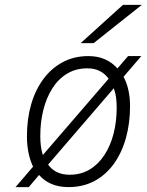

<svg xmlns="http://www.w3.org/2000/svg" viewBox="-20 -752 599 784"><path d="M43.5 12 115 -71.5Q103 -96.5 96.5 -127.8Q90 -159 90 -195.5Q90 -266 107.2 -325.8Q124.5 -385.5 157.5 -429.8Q190.5 -474 236.8 -498.5Q283 -523 340.5 -523Q379 -523 408.8 -509.8Q438.5 -496.5 459.5 -472.5L503 -523H557L484.5 -438.5Q511 -389 511 -318.5Q511 -248.5 494.2 -188.5Q477.5 -128.5 445.2 -83.5Q413 -38.5 366.2 -13.2Q319.5 12 259.5 12Q221 12 191 -0.5Q161 -13 139.5 -37.5L97.5 12ZM264.5 -38.5Q310.5 -38.5 346 -59.8Q381.5 -81 406.2 -118.8Q431 -156.5 443.8 -206.2Q456.5 -256 456.5 -312.5Q456.5 -335 453.8 -355Q451 -375 444.5 -391.5L176.5 -80Q191 -59.5 213 -49Q235 -38.5 264.5 -38.5ZM155 -119 423.5 -430.5Q409 -451 387.2 -462Q365.5 -473 337 -473Q290 -473 254 -451.2Q218 -429.5 193.8 -391.2Q169.5 -353 157 -303Q144.5 -253 144.5 -196.5Q144.5 -175 147 -155.2Q149.5 -135.5 155 -119ZM309.5 -576 482 -732H559L362.5 -576Z"/></svg>

Font: Overpass ExtraLight
Style: Italic
Weight: 250
Italic angle: -10°
Designer: Delve Withrington, Dave Bailey, Thomas Jockin
Foundry: Delve Fonts LLC
Version: Version 4.000